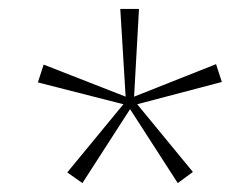

<svg xmlns="http://www.w3.org/2000/svg" viewBox="-20 -486 554 431"><path d="M379 -75 272 -241 165 -75 131 -99 257 -252 65 -301 78 -341 262 -269 250 -466H292L281 -269L465 -342L478 -302L288 -252L413 -100Z"/></svg>

Font: Genos ExtraLight
Style: Regular
Weight: 250
Designer: Robert E. Leuschke
Foundry: Robert E. Leuschke
Version: Version 1.010